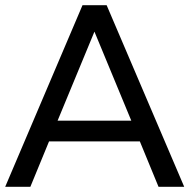

<svg xmlns="http://www.w3.org/2000/svg" viewBox="-20 -720 730 740"><path d="M519 -175 591 0H690L391 -700H298L0 0H97L169 -175ZM486 -255H202L344 -598Z"/></svg>

Font: Rookery
Style: Regular
Weight: 400
Designer: Ryan Kimball / Julieta Ulanovsky
Foundry: Motorola Mobility LLC.
Version: Version 1.0